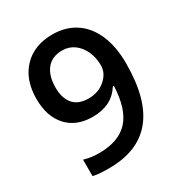

<svg xmlns="http://www.w3.org/2000/svg" viewBox="-172 -844 916 975"><g transform="rotate(-30 285.5 -356.5)"><path d="M526.9 -409.2Q526.9 -198.2 441.9 -94.2Q356.9 9.8 186 9.8Q121.1 9.8 92.8 2V-94.2Q136.2 -82 180.2 -82Q296.4 -82 353.5 -144.5Q410.6 -207 416 -340.8H410.2Q381.3 -296.9 340.6 -277.3Q299.8 -257.8 245.1 -257.8Q150.4 -257.8 96.2 -316.9Q42 -376 42 -479Q42 -590.8 104.7 -657Q167.5 -723.1 275.9 -723.1Q352.1 -723.1 408.7 -686Q465.3 -648.9 496.1 -578.4Q526.9 -507.8 526.9 -409.2ZM277.8 -627.9Q218.3 -627.9 186.5 -589.1Q154.8 -550.3 154.8 -480Q154.8 -418.9 184.3 -384Q213.9 -349.1 273.9 -349.1Q332 -349.1 371.6 -383.8Q411.1 -418.5 411.1 -464.8Q411.1 -508.3 394.3 -546.1Q377.4 -584 347.2 -606Q316.9 -627.9 277.8 -627.9Z"/></g></svg>

Font: f4497506088       
Style: Regular
Weight: 600
Foundry: Ascender Corporation
Version: Version 1.10